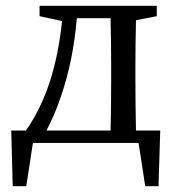

<svg xmlns="http://www.w3.org/2000/svg" viewBox="-20 -495 607 665"><path d="M190 -158Q180 -128 167.5 -99Q155 -70 141 -43H363Q364 -81 364.5 -127.5Q365 -174 365 -210V-265Q365 -300 364.5 -347Q364 -394 363 -432H246Q234 -284 190 -158ZM117 -439V-475H523V-439L451 -425Q450 -388 449.5 -343.5Q449 -299 449 -265V-210Q449 -174 449.5 -127.5Q450 -81 451 -43H535L529 150H483L460 0H94L71 150H24L19 -43H70Q123 -120 153 -213.5Q183 -307 195 -422Z"/></svg>

Font: Source Serif 4
Style: Regular
Weight: 400
Designer: Frank Grießhammer
Foundry: Adobe
Version: Version 4.005;hotconv 1.1.0;makeotfexe 2.6.0